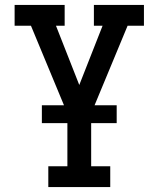

<svg xmlns="http://www.w3.org/2000/svg" viewBox="-20 -755 640 775"><path d="M175 0V-84H252V-297L105 -651H39V-735H241V-651H206L300 -412L394 -651H359V-735H561V-651H495L348 -297V-84H425V0ZM451 -258H149V-330H451Z"/></svg>

Font: Iosevka HT Medium Extended
Style: Regular
Weight: 500
Width: 7
Monospace: yes
Designer: Belleve Invis
Foundry: Belleve Invis
Version: Version 32.3.0; ttfautohint (v1.8.4)